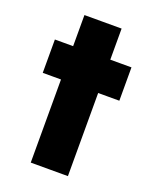

<svg xmlns="http://www.w3.org/2000/svg" viewBox="-126 -728 645 801"><g transform="rotate(20 196.5 -327.5)"><path d="M109 0Q109 -92 109 -185Q109 -278 109 -369Q89 -369 68.5 -369Q48 -369 28 -369Q28 -406 28 -443Q28 -480 28 -517Q48 -517 68.5 -517Q89 -517 109 -517Q109 -552 109 -586.5Q109 -621 109 -655Q150 -655 192 -655Q234 -655 274 -655Q274 -621 274 -586.5Q274 -552 274 -517Q297 -517 321 -517Q345 -517 368 -517Q368 -480 368 -443Q368 -406 368 -369Q345 -369 321 -369Q297 -369 274 -369Q274 -278 274 -185Q274 -92 274 0Q234 0 192 0Q150 0 109 0Z"/></g></svg>

Font: Tilt Warp
Style: Regular
Weight: 400
Designer: Andy Clymer
Foundry: Andy Clymer
Version: Version 1.000